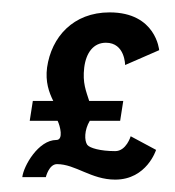

<svg xmlns="http://www.w3.org/2000/svg" viewBox="-20 -286 282 310"><path d="M121 -52C116 -59 116 -76 125 -91H174L179 -123H124C119 -139 113 -152 116 -177C119 -201 131 -217 151 -217C182 -217 182 -181 182 -181L237 -205C237 -205 232 -266 157 -266C98 -266 63 -226 56 -177C53 -154 59 -137 66 -123H33L28 -91H73C77 -83 83 -60 71 -60C42 -60 18 -18 16 0H54C54 0 59 -21 72 -21C102 -21 127 4 166 4C217 4 232 -44 232 -44L191 -66C191 -66 184 -42 166 -42C142 -42 125 -47 121 -52Z"/></svg>

Font: Hussar Tani
Style: DwaKurs
Weight: 700
Foundry: Cannot Into Space Fonts
Version: Version 0.92